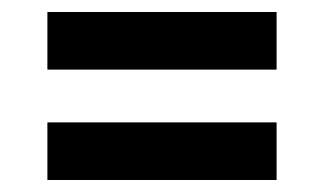

<svg xmlns="http://www.w3.org/2000/svg" viewBox="-20 -500 540 320"><path d="M59 -384V-480H441V-384ZM59 -200V-296H441V-200Z"/></svg>

Font: Iosevka Term
Style: Bold
Weight: 700
Monospace: yes
Designer: Belleve Invis
Foundry: Belleve Invis
Version: Version 30.0.1